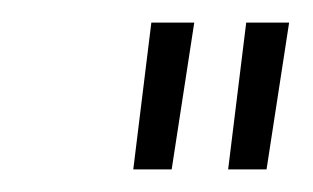

<svg xmlns="http://www.w3.org/2000/svg" viewBox="-20 -600 277 170"><path d="M198 -580H236L216 -450H182ZM114 -580H152L132 -450H98Z"/></svg>

Font: Kleymissky
Style: Regular
Weight: 500
Italic angle: -8°
Designer: gluk
Foundry: gluk
Version: Version 0.283